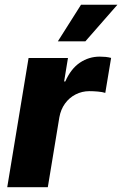

<svg xmlns="http://www.w3.org/2000/svg" viewBox="-20 -784 512 804"><path d="M10.3 0 99.6 -541H264.6L248.5 -442.9H253.4Q276.9 -496.1 314.5 -521.5Q352.1 -546.9 397.9 -546.9Q410.2 -546.9 422.4 -545.7Q434.6 -544.4 445.3 -541.5L420.9 -395Q409.2 -398.9 389.9 -400.6Q370.6 -402.3 354.5 -402.3Q323.7 -402.3 296.9 -388.7Q270 -375 252.2 -350.3Q234.4 -325.7 228.5 -292.5L180.2 0ZM222.2 -610.8 319.3 -764.2H471.7L337.4 -610.8Z"/></svg>

Font: Inter 17pt ExtraBold
Style: Italic
Weight: 800
Italic angle: -9.3988°
Version: Version 4.001;git-66647c0bb